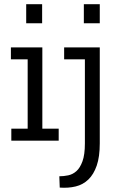

<svg xmlns="http://www.w3.org/2000/svg" viewBox="-20 -671 572 916"><path d="M34 0V-57H112V-388H32V-445H182V-57H260V0ZM105 -651H181V-560H105ZM456 13Q456 77 441.5 119Q427 161 401.5 185.5Q376 210 341 218.5Q306 227 265 224L263 170Q284 170 305.5 165.5Q327 161 344.5 145.5Q362 130 373.5 98.5Q385 67 385 13V-388H286V-445H456ZM380 -651H456V-560H380Z"/></svg>

Font: Zilla Slab Regular
Style: Regular
Weight: 400
Designer: Typotheque.com
Foundry: Typotheque type foundry
Version: Version 1.0; 2017